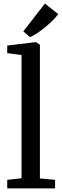

<svg xmlns="http://www.w3.org/2000/svg" viewBox="-20 -1055 346 1075"><path d="M100.5 -57V-747L20.5 -757.5V-800L179.5 -819H182L203.5 -804V-56L288.5 -48V0H20.5V-48ZM148 -847.5 110.5 -879.5 231.5 -1035 306 -976Q293 -958 273.5 -939Q254 -920 232.2 -902Q210.5 -884 188.8 -869.8Q167 -855.5 149 -847.5Z"/></svg>

Font: Merriweather 24pt
Style: Regular
Weight: 400
Designer: Eben Sorkin
Foundry: Eben Sorkin
Version: Version 2.100